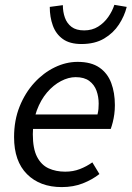

<svg xmlns="http://www.w3.org/2000/svg" viewBox="-20 -750 536 782"><path d="M231.4 12Q142.6 12 89.9 -40.8Q37.3 -93.5 37.3 -191.4Q37.3 -260 59.8 -316Q82.3 -372 119.7 -412.8Q157 -453.6 203 -475.8Q248.9 -498 296.1 -498Q351.4 -498 384.8 -474.9Q418.1 -451.9 433 -412.1Q447.9 -372.2 447.9 -322Q447.9 -302.3 445.5 -284.8Q443.1 -267.2 439.2 -251.9Q435.3 -236.7 431 -224.8H94.4L102.2 -283.9H377.1Q380.1 -296.5 381 -306.1Q381.9 -315.7 381.9 -328Q381.9 -355.9 373.1 -380.4Q364.2 -405 343.6 -420.4Q323 -435.8 288 -435.8Q259 -435.8 228.2 -419.7Q197.4 -403.6 171.6 -373.5Q145.8 -343.3 129.8 -300Q113.7 -256.7 113.7 -203.2Q113.7 -144.5 130.9 -111.3Q148.1 -78.1 177.9 -64.4Q207.7 -50.8 245.6 -50.8Q278.1 -50.8 305.5 -61.5Q332.8 -72.1 356.1 -88.7L384.9 -41.2Q356 -18.4 317.5 -3.2Q279 12 231.4 12ZM311.8 -570.7Q264.2 -570.7 236 -591Q207.7 -611.3 195.2 -645.9Q182.7 -680.4 182.7 -721.9L236 -729Q236 -701.6 244.3 -678.2Q252.6 -654.8 271.4 -640.5Q290.2 -626.2 322.9 -626.2Q355.1 -626.2 379.6 -641.5Q404 -656.8 420.8 -680.7Q437.5 -704.6 445.8 -730.3L496.1 -721.9Q487.1 -685 464.5 -650.3Q441.9 -615.5 404.2 -593.1Q366.5 -570.7 311.8 -570.7Z"/></svg>

Font: Source Sans 3 VF
Style: Italic
Weight: 200
Italic angle: -11°
Designer: Paul D. Hunt
Foundry: Adobe Systems Incorporated
Version: Version 3.042;hotconv 1.0.118;makeotfexe 2.5.65603